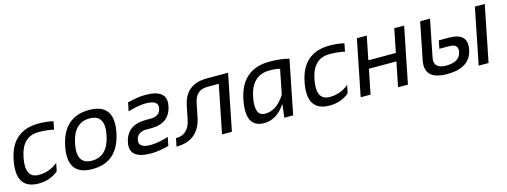

<svg xmlns="http://www.w3.org/2000/svg" viewBox="-15 -1104 4478 1696"><g transform="rotate(-15 2224.0 -256.5)"><path d="M373 -63.5Q296.9 0 194.3 0Q-20.5 0 31.7 -261.2Q82 -512.7 326.2 -512.7Q399.4 -512.7 460 -498L445.3 -424.8Q384.8 -439.5 306.6 -439.5Q157.7 -439.5 122.1 -261.2Q84.5 -73.2 213.9 -73.2Q311.5 -73.2 387.7 -136.7Z M699.7 -73.2Q843.8 -73.2 880.9 -258.3Q917 -439.5 772.9 -439.5Q628.9 -439.5 592.8 -258.3Q555.7 -73.2 699.7 -73.2ZM502 -256.3Q553.2 -512.7 787.6 -512.7Q1022 -512.7 970.7 -256.3Q919.4 -0.5 685.1 -0.5Q451.7 -0.5 502 -256.3Z M1220.2 0Q1017.1 0 1046.4 -146.5Q1076.7 -297.9 1252.4 -297.9H1296.4Q1377 -297.9 1390.6 -366.2Q1405.3 -439.5 1287.1 -439.5Q1219.7 -439.5 1123.5 -410.2L1139.2 -488.3Q1234.4 -512.7 1301.8 -512.7Q1505.4 -512.7 1476.1 -366.2Q1445.8 -214.8 1279.8 -214.8H1235.8Q1150.4 -214.8 1136.7 -146.5Q1122.1 -73.2 1234.9 -73.2Q1302.7 -73.2 1398.9 -102.5L1383.3 -24.4Q1288.1 0 1220.2 0Z M1466.3 -73.2Q1582 -73.2 1608.4 -205.1L1632.3 -324.7Q1669.9 -512.7 1865.2 -512.7H2060.5L1958 0H1867.7L1955.6 -439.5H1850.6Q1745.6 -439.5 1723.1 -327.1L1698.7 -205.1Q1657.7 0 1451.7 0Z M2512.7 -425.8Q2488.3 -437.5 2419.9 -437.5Q2256.3 -437.5 2219.2 -250.5Q2184.6 -78.1 2285.6 -78.1Q2390.1 -78.1 2468.3 -202.1ZM2518.1 0H2437.5L2452.1 -122.1Q2370.1 0 2254.9 0Q2080.1 0 2129.9 -249.5Q2182.6 -512.7 2439 -512.7Q2543 -512.7 2616.2 -491.7Z M3033.7 -63.5Q2957.5 0 2855 0Q2640.1 0 2692.4 -261.2Q2742.7 -512.7 2986.8 -512.7Q3060.1 -512.7 3120.6 -498L3106 -424.8Q3045.4 -439.5 2967.3 -439.5Q2818.4 -439.5 2782.7 -261.2Q2745.1 -73.2 2874.5 -73.2Q2972.2 -73.2 3048.3 -136.7Z M3135.7 0 3238.3 -512.7H3328.6L3285.6 -297.9H3537.1L3580.1 -512.7H3670.4L3567.9 0H3477.5L3522.5 -224.6H3271L3226.1 0Z M4214.8 0 4317.4 -512.7H4407.7L4305.2 0ZM3907.2 -512.7 3839.8 -175.3Q3819.8 -74.7 3940.9 -74.7Q4062 -74.7 4079.1 -162.1Q4093.8 -233.9 4004.9 -233.9H3918L3932.6 -307.1H4023.9Q4199.7 -307.1 4169.9 -157.7Q4138.2 0 3929.2 0Q3714.4 0 3749.5 -175.3L3816.9 -512.7Z"/></g></svg>

Font: Sansation
Style: Italic
Weight: 400
Designer: Bernd Montag
Version: Version 1.301